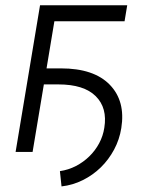

<svg xmlns="http://www.w3.org/2000/svg" viewBox="-20 -565 567 714"><path d="M128.9 -545.5H453.1L443.2 -485.8H182.2L153.1 -310.7H206.7Q329.5 -310.7 388.5 -249.6Q447.1 -188.9 431.1 -88.8Q424.4 -46.2 404.3 -8.7Q384.2 28.8 354.8 57.5Q325.3 86.3 287.8 104.9Q250.4 123.6 208.8 128.2L202.8 71.4Q234.4 66.8 262.3 52.4Q290.1 38 312.1 16.5Q334.2 -5 348.7 -32.1Q363.3 -59.3 367.9 -89.8Q380 -163.7 335.9 -207.4Q291.9 -251.1 197.1 -251.1H143.1L101.2 0H38Z"/></svg>

Font: Inter P Light
Style: Italic
Weight: 300
Italic angle: 9.39999°
Designer: Rasmus Andersson
Foundry: rsms
Version: Version 3.018;git-588b23468